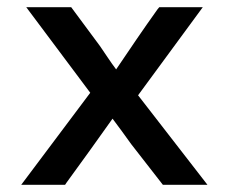

<svg xmlns="http://www.w3.org/2000/svg" viewBox="-20 -514 637 534"><path d="M293 -184Q261 -139 229.5 -95Q198 -51 165 -6L161 0H39L231 -256L53 -494H178L258 -386Q269 -370 280 -353.5Q291 -337 303 -321Q332 -364 360 -405Q388 -446 418 -488L423 -494H544L364 -249L557 0H433L345 -113Q332 -131 319 -149Q306 -167 293 -184Z"/></svg>

Font: Codetta
Style: Bold
Weight: 700
Designer: Ulrich Proeller
Foundry: PROSA GmbH
Version: Version 2.00;September 29, 2018;FontCreator 11.5.0.2427 64-b